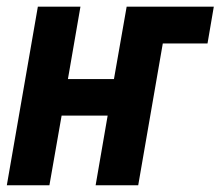

<svg xmlns="http://www.w3.org/2000/svg" viewBox="-28 -548 652 568"><path d="M172.9 -314 210 -528.3H84L-7.8 0H118.2L154.3 -206.1H290.5L254.9 0H380.9L453.6 -419.4H585.9L604.5 -528.3H346.7L309.1 -314Z"/></svg>

Font: Roboto Mono SemiBold
Style: Italic
Weight: 600
Italic angle: -10°
Monospace: yes
Designer: Google
Version: Version 3.000